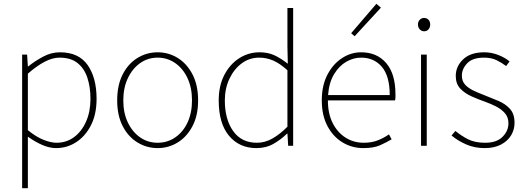

<svg xmlns="http://www.w3.org/2000/svg" viewBox="-20 -764 2752 1006"><path d="M96 222V-478H122L126 -416H128Q164 -445 206.5 -467.5Q249 -490 294 -490Q392 -490 439 -423.5Q486 -357 486 -246Q486 -165 456.5 -107.5Q427 -50 379 -19Q331 12 274 12Q240 12 202.5 -4Q165 -20 126 -48V222ZM276 -16Q328 -16 368 -45.5Q408 -75 431 -127Q454 -179 454 -246Q454 -307 438 -356Q422 -405 386.5 -433.5Q351 -462 292 -462Q255 -462 214 -440.5Q173 -419 126 -378V-82Q170 -46 209 -31Q248 -16 276 -16Z M806 12Q749 12 700.5 -17.5Q652 -47 623 -103Q594 -159 594 -238Q594 -318 623 -374.5Q652 -431 700.5 -460.5Q749 -490 806 -490Q863 -490 911 -460.5Q959 -431 988.5 -374.5Q1018 -318 1018 -238Q1018 -159 988.5 -103Q959 -47 911 -17.5Q863 12 806 12ZM806 -16Q857 -16 898 -44Q939 -72 962.5 -122Q986 -172 986 -238Q986 -304 962.5 -354.5Q939 -405 898 -433.5Q857 -462 806 -462Q755 -462 714.5 -433.5Q674 -405 650 -354.5Q626 -304 626 -238Q626 -172 650 -122Q674 -72 714.5 -44Q755 -16 806 -16Z M1324 12Q1234 12 1180 -52.5Q1126 -117 1126 -238Q1126 -315 1155.5 -371.5Q1185 -428 1233.5 -459Q1282 -490 1340 -490Q1384 -490 1417.5 -474.5Q1451 -459 1488 -430L1486 -520V-722H1516V0H1490L1486 -64H1484Q1454 -34 1414 -11Q1374 12 1324 12ZM1326 -16Q1368 -16 1407 -38Q1446 -60 1486 -100V-396Q1446 -432 1411 -447Q1376 -462 1338 -462Q1287 -462 1246.5 -432Q1206 -402 1182 -351Q1158 -300 1158 -238Q1158 -139 1201.5 -77.5Q1245 -16 1326 -16Z M1884 12Q1824 12 1774.5 -18Q1725 -48 1695.5 -104Q1666 -160 1666 -238Q1666 -316 1695.5 -372.5Q1725 -429 1772 -459.5Q1819 -490 1872 -490Q1955 -490 2003.5 -433.5Q2052 -377 2052 -270Q2052 -263 2052 -255Q2052 -247 2050 -238H1698Q1698 -169 1723 -119.5Q1748 -70 1790.5 -43Q1833 -16 1886 -16Q1927 -16 1959 -28.5Q1991 -41 2018 -60L2032 -34Q2005 -18 1971.5 -3Q1938 12 1884 12ZM1872 -462Q1832 -462 1794.5 -440.5Q1757 -419 1730.5 -375.5Q1704 -332 1699 -266H2022Q2022 -365 1981 -413.5Q1940 -462 1872 -462ZM1838 -574 1820 -590 1952 -744 1976 -724Z M2186 0V-478H2216V0ZM2202 -600Q2189 -600 2179.5 -610Q2170 -620 2170 -636Q2170 -651 2179.5 -660.5Q2189 -670 2202 -670Q2216 -670 2225 -660.5Q2234 -651 2234 -636Q2234 -620 2225 -610Q2216 -600 2202 -600Z M2520 12Q2466 12 2422 -7.5Q2378 -27 2346 -54L2366 -78Q2396 -53 2432 -34.5Q2468 -16 2522 -16Q2582 -16 2613 -47Q2644 -78 2644 -118Q2644 -150 2625.5 -171Q2607 -192 2579.5 -206Q2552 -220 2524 -230Q2487 -243 2451 -259Q2415 -275 2391.5 -300Q2368 -325 2368 -366Q2368 -416 2406.5 -453Q2445 -490 2518 -490Q2554 -490 2589.5 -476.5Q2625 -463 2650 -442L2632 -418Q2608 -436 2581 -449Q2554 -462 2516 -462Q2456 -462 2428 -432.5Q2400 -403 2400 -368Q2400 -339 2417 -320.5Q2434 -302 2460.5 -289.5Q2487 -277 2516 -266Q2554 -251 2591 -235.5Q2628 -220 2652 -193.5Q2676 -167 2676 -120Q2676 -85 2658 -55Q2640 -25 2605 -6.5Q2570 12 2520 12Z"/></svg>

Font: Assistant ExtraLight
Style: Regular
Weight: 200
Designer: Hebrew By Ben Nathan, Latin by Paul Hunt
Version: Version 3.000